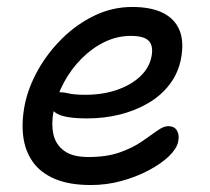

<svg xmlns="http://www.w3.org/2000/svg" viewBox="-20 -521 604 551"><path d="M241 10Q178.8 10 137.6 -7.5Q96.4 -25 74.1 -56.5Q51.8 -88 46.6 -130.2Q41.4 -172.4 51.4 -222Q61.6 -271.4 89.4 -320.7Q117.2 -370 158.7 -410.9Q200.2 -451.8 251.4 -476.4Q302.6 -501 359.6 -501Q413.2 -501 447.4 -484.1Q481.6 -467.2 495.2 -434.1Q508.8 -401 499.2 -351Q491 -310.4 466.6 -278.5Q442.2 -246.6 405.5 -225.1Q368.8 -203.6 324.2 -192.4Q279.6 -181.2 230 -181.2Q162.4 -181.2 139.8 -197.2Q117.2 -213.2 120.6 -232.8Q122.8 -244.6 130.1 -250.5Q137.4 -256.4 151.8 -256.4Q162.6 -256.4 178.3 -252.7Q194 -249 225.2 -249Q274.6 -249 315.2 -262.9Q355.8 -276.8 382 -301.4Q408.2 -326 414.6 -358Q420.8 -388 407.6 -403Q394.4 -418 355 -418Q316.4 -418 280.5 -400.7Q244.6 -383.4 214.4 -353.2Q184.2 -323 163.3 -284.1Q142.4 -245.2 133.8 -202.2Q126.8 -166.4 133.1 -136.5Q139.4 -106.6 163.6 -88.5Q187.8 -70.4 234 -70.4Q286.2 -70.4 323.5 -83.6Q360.8 -96.8 386.7 -114.7Q412.6 -132.6 431 -145.8Q449.4 -159 462.8 -159Q480.4 -159 487.9 -146.3Q495.4 -133.6 491.2 -113.8Q486.8 -93.8 464.5 -72.4Q442.2 -51 406.8 -32.2Q371.4 -13.4 328.7 -1.7Q286 10 241 10Z"/></svg>

Font: Shantell Sans Light
Style: Italic
Weight: 300
Italic angle: -11°
Designer: Stephen Nixon, Anya Danilova, Shantell Martin
Foundry: Arrow Type
Version: Version 1.008;[ac192a2d6]